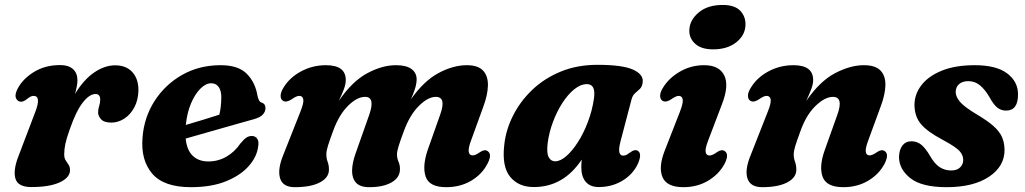

<svg xmlns="http://www.w3.org/2000/svg" viewBox="-20 -743 4142 776"><path d="M59.5 -332.5Q50 -335 44.8 -346Q39.5 -357 47.5 -376.5Q66 -419 113 -449.5Q160 -480 222.5 -480Q257 -480 275 -463.8Q293 -447.5 293 -418.5Q293 -407 290.2 -392.8Q287.5 -378.5 283 -363Q318 -421 360.5 -450Q403 -479 445.5 -479Q490.5 -479 515.2 -451.2Q540 -423.5 539.5 -377Q538.5 -338 522.8 -308.8Q507 -279.5 482.2 -263.5Q457.5 -247.5 430 -247.5Q400.5 -247.5 388.5 -261Q376.5 -274.5 376.5 -288.5Q376.5 -302 380.8 -314.5Q385 -327 385 -341Q385 -363 366 -363Q341.5 -363 314.5 -328.5Q287.5 -294 262 -220.5Q249 -184.5 244.2 -161.8Q239.5 -139 239.5 -119.5Q239.5 -104 245.5 -94.8Q251.5 -85.5 257.2 -77Q263 -68.5 263 -55.5Q263 -25.5 221.8 -6.2Q180.5 13 106.5 13Q51.5 13 42 -22.5Q32.5 -58 57 -118L122 -289Q148 -355.5 115.5 -355.5Q104 -355.5 89.5 -343Q72.5 -329 59.5 -332.5Z M1023.5 -152Q1019 -110.5 986.2 -72.8Q953.5 -35 894.5 -10.8Q835.5 13.5 751.5 13.5Q642 13.5 595.2 -41.2Q548.5 -96 556 -186.5Q562 -268 604.5 -334.5Q647 -401 716 -440.2Q785 -479.5 872 -479.5Q943 -479.5 977.2 -445Q1011.5 -410.5 1020.5 -357Q1022.5 -347 1026.2 -339Q1030 -331 1036 -329Q1053 -324 1053 -306Q1053 -292.5 1043 -280.8Q1033 -269 1007 -261.5Q975 -252.5 926.2 -238.8Q877.5 -225 825.2 -210Q773 -195 730.5 -183Q735 -136.5 758.8 -113.5Q782.5 -90.5 822 -90.5Q862 -90.5 895.5 -110Q929 -129.5 951.5 -163Q966 -180.5 976 -187Q986 -193.5 998.5 -193.5Q1012.5 -193 1019.8 -182Q1027 -171 1023.5 -152ZM833.5 -406.5Q812 -406.5 790.2 -385Q768.5 -363.5 752.2 -325.5Q736 -287.5 731 -238Q765 -248 801.8 -259.2Q838.5 -270.5 866.5 -279.5Q874 -309 874.5 -350.5Q874.5 -376.5 863.8 -391.5Q853 -406.5 833.5 -406.5Z M1416 -119.5 1472.5 -279.5Q1497.5 -351.5 1455.5 -351.5Q1423 -351.5 1386.8 -315.5Q1350.5 -279.5 1327 -215.5Q1312.5 -176.5 1305.8 -155Q1299 -133.5 1299 -119Q1299 -103 1304.2 -89Q1309.5 -75 1309.5 -57.5Q1309.5 -25 1273 -5.8Q1236.5 13.5 1171.5 13.5Q1123 13.5 1112 -22.5Q1101 -58.5 1125 -117L1193.5 -290Q1208.5 -327 1205.8 -341.2Q1203 -355.5 1189.5 -355.5Q1178 -355.5 1158.5 -341.5Q1137.5 -327.5 1124 -335.5Q1114.5 -341 1114.2 -355Q1114 -369 1125 -387.5Q1149.5 -429 1196.2 -454.2Q1243 -479.5 1297.5 -479.5Q1377.5 -479.5 1377.5 -419.5Q1377.5 -402 1369.2 -380.8Q1361 -359.5 1349.5 -335.5Q1403.5 -414.5 1464.2 -447Q1525 -479.5 1580 -479.5Q1622.5 -479.5 1643.2 -464Q1664 -448.5 1664 -421.5Q1663.5 -403.5 1657 -383.5Q1650.5 -363.5 1641 -342Q1693.5 -416.5 1752.8 -448Q1812 -479.5 1866.5 -479.5Q1912.5 -479.5 1932.8 -457.2Q1953 -435 1952 -397Q1951 -359 1933.5 -312L1884.5 -177Q1872 -144 1874.5 -129.5Q1877 -115 1890 -115Q1902 -115 1919 -127.5Q1938.5 -141 1950.5 -132.5Q1971 -119.5 1949.5 -80Q1927.5 -38 1883.8 -12.2Q1840 13.5 1783.5 13.5Q1715 13.5 1700.5 -28.8Q1686 -71 1709 -138L1759 -279.5Q1785 -351.5 1741.5 -351.5Q1709.5 -351.5 1672.5 -314.5Q1635.5 -277.5 1611.5 -211Q1597 -172 1590.8 -151.5Q1584.5 -131 1584.5 -119.5Q1584.5 -103 1590.8 -89Q1597 -75 1596.5 -58Q1596 -25 1562.5 -5.8Q1529 13.5 1472.5 13.5Q1435 13.5 1418.8 -4.8Q1402.5 -23 1403 -53.2Q1403.5 -83.5 1416 -119.5Z M2488 -172Q2480 -141.5 2483.2 -127.8Q2486.5 -114 2498.5 -114Q2506.5 -114 2512.8 -117.5Q2519 -121 2528.5 -128Q2545 -140.5 2557 -134Q2576 -123.5 2559 -83Q2539.5 -39.5 2496.5 -13.2Q2453.5 13 2400 13Q2365.5 13 2347.5 -8Q2329.5 -29 2329.5 -66Q2329.5 -82.5 2331 -98Q2257.5 13 2137.5 13Q2075.5 13 2041.8 -28.5Q2008 -70 2018 -156.5Q2024 -216.5 2052.8 -274.2Q2081.5 -332 2130 -378.8Q2178.5 -425.5 2245.2 -453.2Q2312 -481 2394.5 -481Q2496 -481 2538.8 -461.5Q2581.5 -442 2577.5 -410.5Q2575.5 -392.5 2566.2 -383.8Q2557 -375 2547 -366.5Q2537 -358 2532.5 -341.5ZM2193.5 -165Q2188.5 -124 2197.8 -107.5Q2207 -91 2223.5 -91Q2244.5 -91 2268.8 -112Q2293 -133 2316 -169Q2339 -205 2356.2 -250.5Q2373.5 -296 2380.5 -344.5Q2389 -403 2352.5 -403Q2326.5 -403 2300.5 -381.8Q2274.5 -360.5 2252.2 -325.8Q2230 -291 2214.5 -249Q2199 -207 2193.5 -165Z M2862 -543.5Q2814.5 -543.5 2789.8 -566Q2765 -588.5 2766 -621Q2767 -661 2803.2 -692Q2839.5 -723 2901 -723Q2949.5 -723 2971.8 -699.5Q2994 -676 2993 -642.5Q2992 -601 2956 -572.2Q2920 -543.5 2862 -543.5ZM2842.5 -176Q2829.5 -142.5 2832 -128.5Q2834.5 -114.5 2848 -114.5Q2859 -114.5 2877 -127.5Q2896 -141 2909 -132.5Q2928.5 -119.5 2908 -80Q2885.5 -38.5 2841.8 -12.5Q2798 13.5 2742 13.5Q2674 13.5 2657.2 -28Q2640.5 -69.5 2667.5 -136.5L2727.5 -290Q2742 -327 2739.2 -341.2Q2736.5 -355.5 2723 -355.5Q2712 -355.5 2692.5 -341.5Q2671.5 -327.5 2658 -335.5Q2648.5 -341 2648 -355Q2647.5 -369 2659 -387.5Q2682 -426.5 2727 -453Q2772 -479.5 2826 -479.5Q2887 -479.5 2907.2 -438.2Q2927.5 -397 2897.5 -320.5Z M3013 -335.5Q3003.5 -341 3003 -355Q3002.5 -369 3014 -387.5Q3038.5 -429 3085.2 -454.2Q3132 -479.5 3187 -479.5Q3266.5 -479.5 3266.5 -419.5Q3266.5 -402.5 3258.2 -381.2Q3250 -360 3238.5 -335Q3293.5 -415 3355 -447.2Q3416.5 -479.5 3471.5 -479.5Q3518 -479.5 3538.8 -457.8Q3559.5 -436 3558.5 -398Q3557.5 -360 3539 -311.5L3489 -175Q3477 -143 3479.2 -129Q3481.5 -115 3494.5 -115Q3506 -115 3523.5 -127.5Q3542.5 -141 3555.5 -132.5Q3575 -119.5 3554.5 -80Q3532 -38 3488.2 -12.2Q3444.5 13.5 3388.5 13.5Q3320.5 13.5 3305 -27.8Q3289.5 -69 3313 -135.5L3364 -278.5Q3390.5 -351.5 3346.5 -351.5Q3314 -351.5 3276.2 -315Q3238.5 -278.5 3215.5 -214Q3201 -175 3194.5 -154Q3188 -133 3188 -119Q3188 -103.5 3193.2 -89.2Q3198.5 -75 3198.5 -57Q3198.5 -25 3161.8 -5.8Q3125 13.5 3060.5 13.5Q3012.5 13.5 3001 -21.8Q2989.5 -57 3014 -116L3082.5 -290Q3097.5 -327 3094.8 -341.2Q3092 -355.5 3078 -355.5Q3067 -355.5 3047.5 -341.5Q3026.5 -327.5 3013 -335.5Z M3824.5 -54Q3847.5 -54 3860.2 -66.2Q3873 -78.5 3873 -96.5Q3873 -117 3857 -133.8Q3841 -150.5 3789 -178.5Q3728.5 -210.5 3702.8 -240.8Q3677 -271 3676 -317Q3675.5 -361 3703.5 -398Q3731.5 -435 3786 -457.2Q3840.5 -479.5 3919.5 -479.5Q4007 -479.5 4050.8 -446.2Q4094.5 -413 4094.5 -362Q4095 -296 4046 -296Q4026.5 -296 4011 -308Q3995.5 -320 3978.5 -351.5Q3960.5 -382 3940.2 -398.5Q3920 -415 3893.5 -415Q3870 -415 3856.2 -403Q3842.5 -391 3842.5 -370.5Q3843 -352 3859.5 -332Q3876 -312 3925.5 -282Q3970.5 -255.5 3995 -233.8Q4019.5 -212 4029.5 -189.5Q4039.5 -167 4040 -138.5Q4041 -71.5 3977.8 -29Q3914.5 13.5 3806 13.5Q3705.5 13.5 3659.5 -22.8Q3613.5 -59 3613.5 -109Q3614.5 -138.5 3627.5 -155.2Q3640.5 -172 3663 -172Q3687.5 -172 3704.8 -157Q3722 -142 3738.5 -113.5Q3758 -79.5 3778.8 -66.8Q3799.5 -54 3824.5 -54Z"/></svg>

Font: Fraunces 9pt S050
Style: Bold Italic
Weight: 700
Italic angle: -16°
Version: Version 1.000; ttfautohint (v1.8.3)